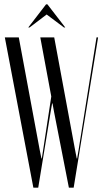

<svg xmlns="http://www.w3.org/2000/svg" viewBox="-20 -873 479 893"><path d="M232.2 -699H167.4L218.5 -424.2L180.8 -176.1L174.5 -136.1H172.7L164.6 -176.1L67.4 -699H2.5L135.2 0H157.8L215.4 -352.1L222.4 -392.1H224.1L231.5 -352.1L300.4 0H322.6L436.2 -699H428.9L345.6 -176.1L338.7 -136.1H336.9L329.1 -176.1ZM111.4 -745.2H117.4L197 -805.6L277.6 -745.2H283.6L200.4 -853H194.4Z"/></svg>

Font: Moniqa Black
Style: Regular
Weight: 900
Designer: Rajesh Rajput
Foundry: Rajesh Rajput
Version: Version 1.000